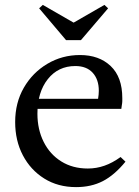

<svg xmlns="http://www.w3.org/2000/svg" viewBox="-20 -755 569 785"><path d="M291 10Q217 10 161 -25Q105 -60 73.5 -120Q42 -180 42 -256Q42 -335 77.5 -396.5Q113 -458 173.5 -494Q234 -530 307 -530Q385 -530 432.5 -485Q480 -440 480 -354Q480 -348 480 -341.5Q480 -335 478 -324L476 -310H119V-351H381Q384 -369 384 -384Q384 -430 359 -457.5Q334 -485 288 -485Q218 -485 175.5 -431.5Q133 -378 133 -290Q133 -226 158.5 -175Q184 -124 230.5 -95Q277 -66 339 -66Q374 -66 407 -77.5Q440 -89 473 -113L493 -94Q448 -39 400.5 -14.5Q353 10 291 10ZM250 -591 140 -721 155 -735 280 -663H282L407 -735L422 -721L311 -591Z"/></svg>

Font: Hedvig Letters Serif 18pt
Style: Regular
Weight: 400
Designer: Alexander Örn & Tor Weibull
Foundry: Kanon Foundry
Version: Version 1.000